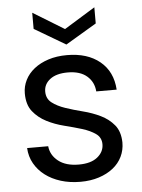

<svg xmlns="http://www.w3.org/2000/svg" viewBox="-54 -801 630 853"><g transform="rotate(-5 261.0 -374.5)"><path d="M471 -149Q471 -115 457 -86Q443 -57 416.5 -36Q390 -15 353 -3Q316 9 271 9Q223 9 183 -3.5Q143 -16 113.5 -38.5Q84 -61 66.5 -92Q49 -123 47 -161H141Q145 -121 178.5 -94.5Q212 -68 270 -68Q324 -68 353 -91.5Q382 -115 382 -149Q382 -179 358 -196Q334 -213 298 -224Q262 -235 220 -245.5Q178 -256 142 -274.5Q106 -293 82 -323Q58 -353 58 -404Q58 -435 72 -463Q86 -491 112.5 -512Q139 -533 176 -545Q213 -557 259 -557Q350 -557 405.5 -511.5Q461 -466 466 -385H375Q372 -427 341.5 -453.5Q311 -480 256 -480Q205 -480 177 -458.5Q149 -437 149 -404Q149 -372 172.5 -354Q196 -336 231.5 -324Q267 -312 308.5 -301.5Q350 -291 386 -273.5Q422 -256 446 -227Q470 -198 471 -149ZM399 -758V-686L261 -604L122 -686V-758L261 -673Z"/></g></svg>

Font: Poppins
Style: Regular
Weight: 400
Designer: Ninad Kale (Devanagari), Jonny Pinhorn (Latin)
Foundry: Indian Type Foundry
Version: Version 3.002 2017